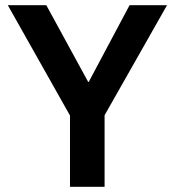

<svg xmlns="http://www.w3.org/2000/svg" viewBox="-20 -718 672 738"><path d="M249 0V-274L10 -698H158L319 -403H321L478 -698H622L382 -275V0Z"/></svg>

Font: IBM Plex Sans KR SmBld
Style: Regular
Weight: 600
Designer: Mike Abbink; Paul van der Laan; Pieter van Rosmalen; Wujin Sim; Chorong Kim; Dohee Lee;
Foundry: Sandoll Inc.
Version: Version 1.002